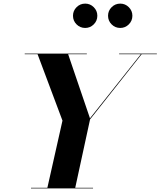

<svg xmlns="http://www.w3.org/2000/svg" viewBox="-20 -1048 892 1068"><path d="M581 -960.4Q581 -988.1 600.9 -1008Q620.8 -1027.9 648.9 -1027.9Q676.6 -1027.9 696.5 -1008Q716.4 -988.1 716.4 -960.4Q716.4 -932.2 696.5 -912.4Q676.6 -892.5 648.9 -892.5Q620.8 -892.5 600.9 -912.4Q581 -932.2 581 -960.4ZM386 -960.4Q386 -988.1 405.9 -1008Q425.8 -1027.9 453.9 -1027.9Q481.6 -1027.9 501.5 -1008Q521.4 -988.1 521.4 -960.4Q521.4 -932.2 501.5 -912.4Q481.6 -892.5 453.9 -892.5Q425.8 -892.5 405.9 -912.4Q386 -932.2 386 -960.4ZM152.5 -3.5H243.5L327.5 -377L189 -746.5H117.5V-750H463V-746.5H359L480.5 -390L763.5 -746.5H642.5V-750H852.5V-746.5H768L481 -384L398.5 -3.5H497.5V0H152.5Z"/></svg>

Font: Bodoni* 48pt
Style: Bold Italic
Weight: 700
Italic angle: -13°
Version: Version 2.3